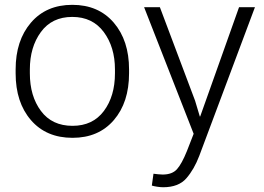

<svg xmlns="http://www.w3.org/2000/svg" viewBox="-20 -558 1086 791"><path d="M44.4 -272Q44.4 -391.1 107.4 -464.6Q170.4 -538.1 277.8 -538.1Q385.7 -538.1 448.7 -464.6Q511.7 -391.1 511.7 -272V-255.9Q511.7 -136.2 449 -63.2Q386.2 9.8 278.8 9.8Q170.4 9.8 107.4 -63.2Q44.4 -136.2 44.4 -255.9ZM103 -255.9Q103 -162.1 148.7 -100.8Q194.3 -39.6 278.8 -39.6Q362.3 -39.6 408 -100.8Q453.6 -162.1 453.6 -255.9V-272Q453.6 -363.8 407.5 -426Q361.3 -488.3 277.8 -488.3Q193.8 -488.3 148.4 -426Q103 -363.8 103 -272ZM783.7 -143.1 803.2 -78.1H804.7L964.8 -528.3H1030.3L800.8 84.5Q779.8 139.6 747.8 176.5Q715.8 213.4 651.9 213.4Q641.6 213.4 627.2 211.2Q612.8 209 605.5 206.5L612.3 157.7Q618.2 158.7 631.1 159.9Q644 161.1 649.9 161.1Q689.5 161.1 709.2 138.9Q729 116.7 750 64.5L777.8 -6.8L573.7 -528.3H638.7Z"/></svg>

Font: Roboto Web
Style: Light
Weight: 300
Designer: Google
Version: Version 1.200310; 2013